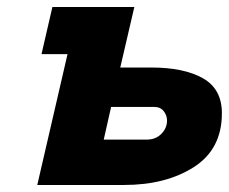

<svg xmlns="http://www.w3.org/2000/svg" viewBox="-20 -526 651 546"><path d="M362 -506 322 -334H410Q503 -334 557 -303.5Q611 -273 611 -204Q611 -102 531.5 -51Q452 0 333 0H86L172 -372H98L129 -506ZM275 -129H397Q423 -129 439 -145.5Q455 -162 455 -183Q455 -198 445.5 -210Q436 -222 418 -222H296Z"/></svg>

Font: Arvo
Style: Bold Italic
Weight: 700
Italic angle: -13°
Designer: Anton Koovit (Cyrillic Expansion: Cyreal)
Foundry: Anton Koovit, Yassin Baggar
Version: Version 3.000